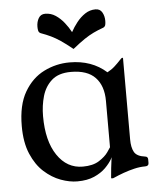

<svg xmlns="http://www.w3.org/2000/svg" viewBox="-49 -690 615 744"><g transform="rotate(-5 258.0 -318.0)"><path d="M359.5 -290Q359.5 -348.8 328.6 -381.2Q297.8 -413.8 233.8 -413.8Q185.8 -413.8 159.2 -390.2Q132.8 -366.8 122.1 -330.1Q111.5 -293.5 111.5 -252Q111.5 -155.8 149.1 -100Q186.8 -44.2 248.2 -44.2Q287.8 -44.2 311.8 -59.6Q335.8 -75 347.1 -91.4Q358.5 -107.8 359.5 -109.8ZM439.8 -133Q439.8 -102 449.8 -84Q459.8 -66 491.8 -62Q502.8 -61 502.8 -50V-36Q502.8 -24 488.8 -24Q468.2 -24 446.9 -19Q425.5 -14 404.5 -6.5Q383.5 1 363.5 10Q362.5 11 357.5 11H355.5Q353.5 11 353.5 8Q353.5 2 357 -29Q360.5 -60 365.5 -90H370.5Q368.5 -81 359.4 -64.5Q350.2 -48 332.8 -30.5Q315.2 -13 288.1 -1Q261 11 222 11Q192 11 158 -1.5Q124 -14 94 -41Q64 -68 45 -112.5Q26 -157 26 -221Q26 -303 55.5 -353.5Q85 -404 132 -427.5Q179 -451 232 -451Q318 -451 375 -400Q391.8 -408.8 404.6 -420.6Q417.5 -432.5 425.9 -441.8Q434.2 -451 436.8 -451Q439.8 -451 439.8 -449ZM252 -567Q262 -585.9 276.5 -604.2Q291 -622.6 309.4 -634.8Q327.8 -647 349.8 -647Q367.5 -647 375.7 -632.6Q384 -618.2 384 -599.4Q384 -590.5 382.4 -583.8Q380.8 -577.1 374.2 -573.8Q352 -565.8 334.8 -557.5Q317.5 -549.2 298.6 -536.5Q279.8 -523.8 252 -501.5Q224.5 -523.8 205.5 -536.5Q186.6 -549.2 169.3 -557.5Q152 -565.8 129.8 -573.8Q123.2 -577.1 121.6 -583.8Q120 -590.4 120 -599.3Q120 -618.2 128.4 -632.6Q136.8 -647 154.2 -647Q176.4 -647 194.7 -634.8Q213 -622.5 227.5 -604.2Q242 -586 252 -567Z"/></g></svg>

Font: Young Serif Light
Style: Regular
Weight: 300
Designer: Bastien Sozeau
Foundry: NBR — Bastien Sozeau
Version: Version 5.001